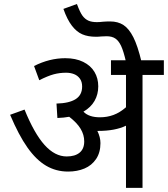

<svg xmlns="http://www.w3.org/2000/svg" viewBox="-20 -916 819 936"><path d="M146 -594.2Q221.2 -632.3 298.3 -632.3Q349.1 -632.3 385.7 -614.3Q422.4 -596.2 440.7 -565.2Q459 -534.2 459 -495.1Q459 -455.6 440.9 -424.1Q422.9 -392.6 386.7 -371.6Q413.1 -344.2 467.3 -344.2Q502.4 -344.2 533.4 -355.7Q564.5 -367.2 594.2 -393.1V-550.8H521V-622.1H778.8V-550.8H674.8V0H594.2V-303.2Q541.5 -277.8 459 -277.8H454.6Q469.7 -247.1 469.7 -218.3Q469.7 -172.4 448.5 -140.9Q427.2 -109.4 391.8 -94.5Q356.4 -79.6 312 -79.6Q253.4 -79.6 205.1 -107.9Q156.7 -136.2 114 -196.5Q71.3 -256.8 29.3 -356.4L99.6 -381.8Q147 -265.1 197.3 -209.2Q247.6 -153.3 305.2 -153.3Q345.7 -153.3 368.2 -171.9Q390.6 -190.4 390.6 -226.6Q390.6 -258.8 373 -288.1Q355.5 -317.4 317.4 -346.7Q291 -341.8 259.8 -340.8L255.4 -411.1Q316.9 -412.6 348.6 -432.6Q380.4 -452.6 380.4 -494.1Q380.4 -517.6 369.4 -532.7Q358.4 -547.9 340.8 -554.7Q323.2 -561.5 302.2 -561.5Q270.5 -561.5 241.7 -553.7Q212.9 -545.9 171.4 -524.9ZM594.2 -614.7Q582.5 -666 570.6 -691.7Q558.6 -717.3 542.2 -728.3Q525.9 -739.3 500 -739.3Q486.8 -739.3 473.6 -738.3Q460.9 -736.8 447.8 -736.8Q408.7 -736.8 381.1 -748.8Q353.5 -760.7 330.6 -790.5Q307.6 -820.3 289.1 -872.6L355 -896.5Q370.1 -855.5 382.3 -839.1Q394.5 -822.8 410.9 -815.4Q427.2 -808.1 452.6 -808.1Q465.8 -808.1 481.9 -810.1Q498.5 -811.5 516.6 -811.5Q555.2 -811.5 582 -793.9Q608.9 -776.4 630.1 -734.4Q651.4 -692.4 669.9 -614.7ZM594.2 -622.1Z"/></svg>

Font: Noto Sans Devanagari UI
Style: Regular
Weight: 400
Designer: Monotype Design Team
Foundry: Monotype Imaging Inc.
Version: Version 1.06